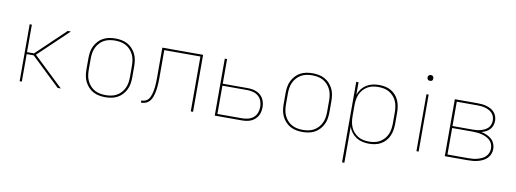

<svg xmlns="http://www.w3.org/2000/svg" viewBox="-68 -1104 4636 1726"><g transform="rotate(10 2250.0 -241.0)"><path d="M465 0 202 -251H138V0H118V-520H138V-269H202L465 -520H494L221 -260L494 0Z M900 8Q871 8 842.5 2.5Q814 -3 789 -16.5Q764 -30 744.5 -51.5Q725 -73 712.5 -98.5Q700 -124 695.5 -152.5Q691 -181 691 -210V-310Q691 -339 695.5 -367.5Q700 -396 712.5 -421.5Q725 -447 744.5 -468.5Q764 -490 789 -503.5Q814 -517 842.5 -522.5Q871 -528 900 -528Q929 -528 957.5 -522.5Q986 -517 1011 -503.5Q1036 -490 1055.5 -468.5Q1075 -447 1087.5 -421.5Q1100 -396 1104.5 -367.5Q1109 -339 1109 -310V-210Q1109 -181 1104.5 -152.5Q1100 -124 1087.5 -98.5Q1075 -73 1055.5 -51.5Q1036 -30 1011 -16.5Q986 -3 957.5 2.5Q929 8 900 8ZM900 -11Q926 -11 952 -16Q978 -21 1000.5 -33.5Q1023 -46 1040.5 -65.5Q1058 -85 1069 -108.5Q1080 -132 1084 -158Q1088 -184 1088 -210V-310Q1088 -336 1084 -362Q1080 -388 1069 -411.5Q1058 -435 1040.5 -454.5Q1023 -474 1000.5 -486.5Q978 -499 952 -504Q926 -509 900 -509Q874 -509 848 -504Q822 -499 799.5 -486.5Q777 -474 759.5 -454.5Q742 -435 731 -411.5Q720 -388 716 -362Q712 -336 712 -310V-210Q712 -184 716 -158Q720 -132 731 -108.5Q742 -85 759.5 -65.5Q777 -46 799.5 -33.5Q822 -21 848 -16Q874 -11 900 -11Z M1225 0V-19Q1240 -19 1255 -23.5Q1270 -28 1281.5 -38Q1293 -48 1300 -62Q1307 -76 1311.5 -90.5Q1316 -105 1319 -120Q1322 -135 1324 -150.5Q1326 -166 1327 -181Q1328 -196 1328.5 -211.5Q1329 -227 1329 -242.5Q1329 -258 1329 -273V-520H1701V0H1680V-501H1350V-273Q1350 -256 1350 -239Q1350 -222 1349 -205.5Q1348 -189 1347 -172Q1346 -155 1343 -138Q1340 -121 1336.5 -104.5Q1333 -88 1327 -72.5Q1321 -57 1311.5 -42.5Q1302 -28 1288.5 -18Q1275 -8 1258.5 -4Q1242 0 1225 0Z M1899 0V-520H1920V-295H2146Q2167 -295 2187.5 -292Q2208 -289 2227.5 -281Q2247 -273 2263 -259.5Q2279 -246 2289.5 -228Q2300 -210 2304.5 -189.5Q2309 -169 2309 -148Q2309 -127 2304.5 -106.5Q2300 -86 2289.5 -68Q2279 -50 2263 -36Q2247 -22 2227.5 -14Q2208 -6 2187.5 -3Q2167 0 2146 0ZM1920 -19H2146Q2173 -19 2200 -26Q2227 -33 2248 -50.5Q2269 -68 2278.5 -94Q2288 -120 2288 -148Q2288 -175 2278.5 -201.5Q2269 -228 2248 -245.5Q2227 -263 2200 -270Q2173 -277 2146 -277H1920Z M2700 8Q2671 8 2642.5 2.5Q2614 -3 2589 -16.5Q2564 -30 2544.5 -51.5Q2525 -73 2512.5 -98.5Q2500 -124 2495.5 -152.5Q2491 -181 2491 -210V-310Q2491 -339 2495.5 -367.5Q2500 -396 2512.5 -421.5Q2525 -447 2544.5 -468.5Q2564 -490 2589 -503.5Q2614 -517 2642.5 -522.5Q2671 -528 2700 -528Q2729 -528 2757.5 -522.5Q2786 -517 2811 -503.5Q2836 -490 2855.5 -468.5Q2875 -447 2887.5 -421.5Q2900 -396 2904.5 -367.5Q2909 -339 2909 -310V-210Q2909 -181 2904.5 -152.5Q2900 -124 2887.5 -98.5Q2875 -73 2855.5 -51.5Q2836 -30 2811 -16.5Q2786 -3 2757.5 2.5Q2729 8 2700 8ZM2700 -11Q2726 -11 2752 -16Q2778 -21 2800.5 -33.5Q2823 -46 2840.5 -65.5Q2858 -85 2869 -108.5Q2880 -132 2884 -158Q2888 -184 2888 -210V-310Q2888 -336 2884 -362Q2880 -388 2869 -411.5Q2858 -435 2840.5 -454.5Q2823 -474 2800.5 -486.5Q2778 -499 2752 -504Q2726 -509 2700 -509Q2674 -509 2648 -504Q2622 -499 2599.5 -486.5Q2577 -474 2559.5 -454.5Q2542 -435 2531 -411.5Q2520 -388 2516 -362Q2512 -336 2512 -310V-210Q2512 -184 2516 -158Q2520 -132 2531 -108.5Q2542 -85 2559.5 -65.5Q2577 -46 2599.5 -33.5Q2622 -21 2648 -16Q2674 -11 2700 -11Z M3099 215V-520H3120V-406Q3130 -435 3148.5 -459Q3167 -483 3192.5 -499Q3218 -515 3247.5 -521.5Q3277 -528 3307 -528Q3335 -528 3363 -522.5Q3391 -517 3415.5 -503Q3440 -489 3459 -467.5Q3478 -446 3489 -420Q3500 -394 3504.5 -366Q3509 -338 3509 -310V-210Q3509 -182 3504.5 -154Q3500 -126 3489 -100Q3478 -74 3459 -52.5Q3440 -31 3415.5 -17Q3391 -3 3363 2.5Q3335 8 3307 8Q3277 8 3247.5 1.5Q3218 -5 3192.5 -21Q3167 -37 3148.5 -61Q3130 -85 3120 -114V215ZM3304 -11Q3330 -11 3355.5 -16Q3381 -21 3403 -34Q3425 -47 3442.5 -66.5Q3460 -86 3470 -109.5Q3480 -133 3484 -158.5Q3488 -184 3488 -210V-310Q3488 -336 3484 -361.5Q3480 -387 3470 -410.5Q3460 -434 3442.5 -453.5Q3425 -473 3403 -486Q3381 -499 3355.5 -504Q3330 -509 3304 -509Q3278 -509 3252.5 -504Q3227 -499 3205 -486Q3183 -473 3165.5 -453.5Q3148 -434 3138 -410.5Q3128 -387 3124 -361.5Q3120 -336 3120 -310V-210Q3120 -184 3124 -158.5Q3128 -133 3138 -109.5Q3148 -86 3165.5 -66.5Q3183 -47 3205 -34Q3227 -21 3252.5 -16Q3278 -11 3304 -11Z M3740 0V-520H3760V0ZM3750 -644Q3745 -644 3739.5 -645.5Q3734 -647 3730.5 -650.5Q3727 -654 3725 -659.5Q3723 -665 3723 -670Q3723 -675 3725 -680.5Q3727 -686 3730.5 -689.5Q3734 -693 3739.5 -695Q3745 -697 3750 -697Q3755 -697 3760.5 -695Q3766 -693 3769.5 -689.5Q3773 -686 3774.5 -680.5Q3776 -675 3776 -670Q3776 -665 3774.5 -659.5Q3773 -654 3769.5 -650.5Q3766 -647 3760.5 -645.5Q3755 -644 3750 -644Z M3999 0V-520H4206Q4227 -520 4248 -518Q4269 -516 4289.5 -510Q4310 -504 4328.5 -494Q4347 -484 4361 -468Q4375 -452 4382 -432Q4389 -412 4389 -391Q4389 -369 4381.5 -348Q4374 -327 4359.5 -311.5Q4345 -296 4325.5 -286.5Q4306 -277 4285 -271Q4310 -266 4334 -256Q4358 -246 4377 -229.5Q4396 -213 4406.5 -189Q4417 -165 4417 -140Q4417 -116 4408.5 -93.5Q4400 -71 4383 -54Q4366 -37 4344.5 -26.5Q4323 -16 4300 -10Q4277 -4 4253.5 -2Q4230 0 4206 0ZM4020 -279H4206Q4225 -279 4243 -281Q4261 -283 4279 -288Q4297 -293 4313.5 -301.5Q4330 -310 4343 -323Q4356 -336 4362 -354Q4368 -372 4368 -390Q4368 -409 4362 -426.5Q4356 -444 4343 -457.5Q4330 -471 4313.5 -479.5Q4297 -488 4279 -493Q4261 -498 4243 -499.5Q4225 -501 4206 -501H4020ZM4206 -19Q4227 -19 4248 -20.5Q4269 -22 4289.5 -27.5Q4310 -33 4329.5 -41.5Q4349 -50 4364.5 -64.5Q4380 -79 4388 -99Q4396 -119 4396 -140Q4396 -161 4388 -181Q4380 -201 4364.5 -215Q4349 -229 4329.5 -238Q4310 -247 4289.5 -252Q4269 -257 4248 -259Q4227 -261 4206 -261H4020V-19Z"/></g></svg>

Font: Iosevka Aile Thin
Style: Regular
Weight: 100
Designer: Belleve Invis
Foundry: Belleve Invis
Version: Version 31.1.0; ttfautohint (v1.8.4)